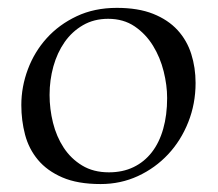

<svg xmlns="http://www.w3.org/2000/svg" viewBox="-20 -458 555 488"><path d="M254.9 -410.2Q218.8 -410.2 190.9 -394Q163.1 -377.9 144.3 -351.1Q125.5 -324.2 115.7 -289.3Q106 -254.4 106 -216.8Q106 -181.2 114.7 -146Q123.5 -110.8 141.8 -82.8Q160.2 -54.7 188.7 -37.4Q217.3 -20 256.8 -20Q292 -20 319.3 -33.2Q346.7 -46.4 365.7 -70.8Q384.8 -95.2 394.8 -130.4Q404.8 -165.5 404.8 -209Q404.8 -241.2 396 -276.6Q387.2 -312 368.9 -341.8Q350.6 -371.6 322.3 -390.9Q293.9 -410.2 254.9 -410.2ZM34.2 -190.9Q34.2 -237.3 50.8 -281.7Q67.4 -326.2 98.6 -360.8Q129.9 -395.5 174.8 -416.7Q219.7 -438 276.9 -438Q331.1 -438 369.1 -422.9Q407.2 -407.7 431.2 -381.6Q455.1 -355.5 466.1 -320.8Q477.1 -286.1 477.1 -247.1Q477.1 -194.3 458.5 -147.5Q439.9 -100.6 407.2 -65.7Q374.5 -30.8 330.6 -10.5Q286.6 9.8 235.8 9.8Q177.2 9.8 138.4 -7.1Q99.6 -23.9 76.4 -51.8Q53.2 -79.6 43.7 -115.7Q34.2 -151.9 34.2 -190.9Z"/></svg>

Font: Simonetta
Style: Regular
Weight: 400
Designer: Gayaneh Bagdasaryan
Foundry: BrownFox
Version: Version 1.001